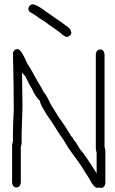

<svg xmlns="http://www.w3.org/2000/svg" viewBox="-20 -905 540 905"><path d="M62.5 -673.8Q79.6 -673.8 109.4 -603.5Q116.7 -596.2 156.2 -523.4Q184.1 -478 185.5 -470.7Q195.3 -464.8 222.7 -406.2Q225.1 -405.8 255.9 -353.5Q288.6 -309.1 316.4 -261.7Q320.3 -261.7 330.1 -242.2Q334 -241.2 357.4 -201.2Q378.9 -178.7 435.5 -87.9V-185.5Q435.5 -187.5 431.6 -201.2V-650.4Q435.1 -671.9 453.1 -671.9Q468.8 -671.9 472.7 -650.4V-212.9Q476.6 -199.2 476.6 -197.3V-41Q473.1 -19.5 455.1 -19.5Q450.7 -19.5 447.3 -21.5Q443.8 -19.5 439.5 -19.5Q422.4 -19.5 402.3 -60.5Q355 -137.2 337.9 -158.2L302.7 -207L275.4 -252Q270 -256.3 226.6 -326.2Q169.9 -406.2 168 -429.7Q145 -451.7 130.9 -486.3Q118.7 -503.9 99.6 -544.9L84 -562.5V-560.5Q85.9 -455.6 85.9 -400.4Q82 -297.9 82 -277.3V-228.5Q78.1 -214.8 78.1 -212.9V-43Q74.7 -21.5 56.6 -21.5Q41 -21.5 37.1 -43V-224.6Q37.1 -226.6 41 -240.2V-277.3Q41 -311.5 44.9 -386.7Q44.9 -493.2 41 -656.2Q47.4 -673.8 62.5 -673.8ZM136.7 -884.8Q160.2 -878.4 189.5 -855.5Q301.3 -778.8 306.6 -771.5Q310.5 -771.5 316.4 -752Q316.4 -736.3 294.9 -730.5Q286.1 -732.4 273.4 -742.2Q260.3 -755.4 207 -791Q207 -793.5 158.2 -824.2Q157.7 -827.1 119.1 -849.6Q113.3 -857.9 113.3 -865.2Q119.1 -884.8 136.7 -884.8Z"/></svg>

Font: CEF Fonts CJK Mono
Style: Regular
Weight: 400
Designer: PartyBoss (派对大魔王)
Version: Release 2.25